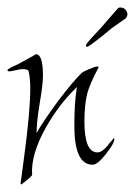

<svg xmlns="http://www.w3.org/2000/svg" viewBox="-41 -464 361 514"><path d="M16 30Q14 28 14 27Q15 20 17.5 2Q20 -16 24 -47Q32 -107 36 -152Q40 -197 40 -227Q40 -258 35 -275Q31 -279 19 -279Q13 -279 1 -276Q-11 -273 -16 -273Q-21 -273 -21 -276Q-21 -280 7 -292Q55 -318 55 -319Q74 -319 74 -262Q74 -237 65 -186Q61 -161 59 -142.5Q57 -124 57 -111V-108Q66 -124 80.5 -145.5Q95 -167 114 -193Q155 -247 177 -268Q181 -272 197.5 -279Q214 -286 220 -286Q223 -286 223 -284Q199 -238 193 -215Q185 -185 185 -138Q185 -56 220 -56Q232 -56 248 -75Q250 -79 254.5 -83.5Q259 -88 264 -95L265 -91Q265 -80 242 -51Q220 -23 207 -23Q158 -23 158 -127Q158 -156 159.5 -182Q161 -208 165 -231Q140 -207 119.5 -180Q99 -153 82 -123Q41 -50 45 5Q40 11 32.5 17Q25 23 16 30ZM193 -339Q189 -338 189 -343Q194 -352 204.5 -363Q215 -374 227 -387L274 -441Q277 -444 280 -444Q296 -444 300 -428V-426Q300 -423 299 -420.5Q298 -418 296 -415Q288 -409 273 -399Q258 -389 249 -381Q202 -342 193 -339Z"/></svg>

Font: Shalimar
Style: Regular
Weight: 400
Designer: Robert E. Leuschke
Foundry: Robert E. Leuschke
Version: Version 1.010; ttfautohint (v1.8.3)